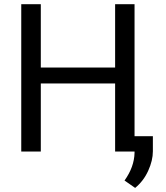

<svg xmlns="http://www.w3.org/2000/svg" viewBox="-20 -731 799 926"><path d="M535.2 0V-328.6H176.8V0H82.5V-710.9H176.8V-405.3H535.2V-710.9H628.9V0ZM717.3 -74.2V-1.5Q717.3 43 694.8 92.5Q672.4 142.1 631.8 175.3L580.6 139.6Q627.4 74.2 628.9 5.9V-74.2Z"/></svg>

Font: Roboto21382017
Style: Regular
Weight: 400
Designer: Christian Robertson
Foundry: Google
Version: Version 2.138; 2017